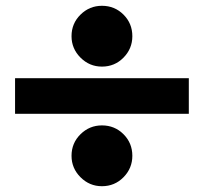

<svg xmlns="http://www.w3.org/2000/svg" viewBox="-20 -637 704 663"><path d="M227 -512Q227 -556 258 -586.5Q289 -617 332 -617Q376 -617 406.5 -586.5Q437 -556 437 -512Q437 -469 406.5 -438Q376 -407 332 -407Q289 -407 258 -438Q227 -469 227 -512ZM32 -367H632V-244H32ZM227 -99Q227 -143 258 -173.5Q289 -204 332 -204Q376 -204 406.5 -173.5Q437 -143 437 -99Q437 -56 406.5 -25Q376 6 332 6Q289 6 258 -25Q227 -56 227 -99Z"/></svg>

Font: Martel Sans Black
Style: Regular
Weight: 900
Designer: Dan Reynolds and Mathieu Réguer
Foundry: Dan Reynolds and Mathieu Réguer
Version: Version 1.002; ttfautohint (v1.1) -l 5 -r 5 -G 72 -x 0 -D la